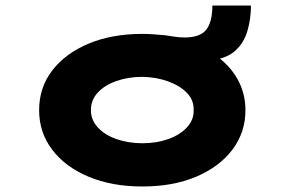

<svg xmlns="http://www.w3.org/2000/svg" viewBox="-20 -667 1032 697"><path d="M497 10Q386 10 301.5 -25.5Q217 -61 169.5 -123.5Q122 -186 122 -267Q122 -349 169.5 -411Q217 -473 301.5 -508.5Q386 -544 497 -544Q516 -544 536.5 -542.5Q557 -541 579 -539Q596 -537 612.5 -534Q629 -531 650 -531Q707 -531 729 -559.5Q751 -588 751 -647H891Q891 -598 878 -554Q865 -510 832.5 -481.5Q800 -453 741 -448L757 -470Q812 -433 841.5 -381Q871 -329 871 -267Q871 -186 823.5 -123.5Q776 -61 692 -25.5Q608 10 497 10ZM497 -147Q548 -147 590.5 -162Q633 -177 658.5 -204.5Q684 -232 683 -267Q684 -304 658.5 -330Q633 -356 590.5 -371.5Q548 -387 497 -388Q446 -388 403 -373Q360 -358 335 -331Q310 -304 310 -267Q310 -232 335 -204.5Q360 -177 403 -162Q446 -147 497 -147Z"/></svg>

Font: Lexend Zetta ExtraBold
Style: Regular
Weight: 800
Designer: Bonnie Shaver-Troup, Thomas Jockin
Foundry: Lexend
Version: Version 1.007